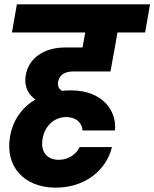

<svg xmlns="http://www.w3.org/2000/svg" viewBox="-20 -760 717 892"><path d="M291.4 -329.7C260.5 -335 244.6 -354.1 250 -379.8C255.8 -415.4 286.9 -428.1 320.1 -428.1H493.2L513.5 -539.5H283.8C183 -539.5 113.7 -489.2 99.8 -411.9C87.3 -340.6 127.9 -292.4 200.1 -273.2ZM513.5 -539.5 525.7 -609.2H654.2L677.1 -740H58.4L35.5 -609.2H376.1L361.9 -531ZM309.5 -340.2C171.1 -340.2 51.1 -265.3 27 -127.8C1.8 11.3 90 111.8 239.1 111.8C373.2 111.8 473.2 32.9 500.2 -76.6H350C335.7 -45.6 300 -17.5 252.8 -17.5C199.5 -17.5 166.3 -53.8 178.2 -117.1C188.5 -177.3 234.7 -216.1 286.6 -216.1C337.2 -216.1 362.8 -184.9 363.3 -153.9H513.9C523.7 -243.9 457.4 -340.2 309.5 -340.2Z"/></svg>

Font: Poppins Devanagari Thin
Style: Italic
Weight: 100
Italic angle: -10°
Designer: Ninad Kale (Devanagari), Jonny Pinhorn (Latin)
Foundry: Indian Type Foundry
Version: 4.005